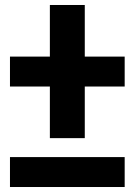

<svg xmlns="http://www.w3.org/2000/svg" viewBox="-20 -750 540 770"><path d="M180 -196V-403H20V-523H180V-730H320V-523H480V-403H320V-196ZM20 0V-120H480V0Z"/></svg>

Font: M PLUS 1 Code
Style: Regular
Weight: 400
Designer: Coji Morishita
Foundry: UNDERFOREST DESIGN
Version: Version 1.005